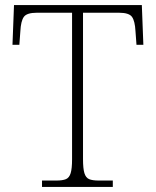

<svg xmlns="http://www.w3.org/2000/svg" viewBox="-20 -734 614 754"><path d="M145 0V-25H201Q226 -25 239 -30.5Q252 -36 257.5 -54Q263 -72 263 -108V-684H125Q85 -684 73.5 -667.5Q62 -651 60 -612L56 -558H29L35 -714H537L543 -558H516L512 -612Q510 -651 498.5 -667.5Q487 -684 447 -684H306V-109Q306 -72 311.5 -54Q317 -36 330 -30.5Q343 -25 368 -25H423V0Z"/></svg>

Font: Noto Serif Tamil ExtraLight
Style: Italic
Weight: 200
Italic angle: -12°
Designer: Indian Type Foundry, Tom Grace, and the Monotype Design Team
Foundry: Monotype Imaging Inc.
Version: Version 2.003; ttfautohint (v1.8.4.7-5d5b)